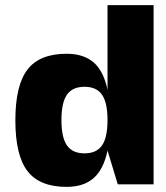

<svg xmlns="http://www.w3.org/2000/svg" viewBox="-20 -719 650 750"><path d="M400 -131Q385 -58 346 -23.5Q307 11 240 11Q135 11 87.5 -50.5Q40 -112 40 -249Q40 -386 87.5 -447.5Q135 -509 240 -509Q307 -509 346 -475Q385 -441 400 -368V-699H580V1H440ZM241.5 -151Q263 -120 310 -120Q357 -120 378.5 -151Q400 -182 400 -250Q400 -318 378.5 -349Q357 -380 310 -380Q263 -380 241.5 -349Q220 -318 220 -250Q220 -182 241.5 -151Z"/></svg>

Font: Fivo Sans Modern Heavy
Style: Regular
Weight: 900
Designer: Alexander Slobzheninov
Foundry: Alexander Slobzheninov
Version: 1.0